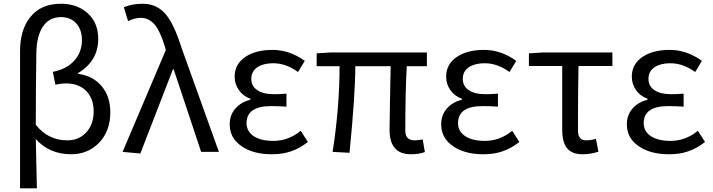

<svg xmlns="http://www.w3.org/2000/svg" viewBox="-20 -810 3803 1024"><path d="M86.9 194.3V-536.1Q86.9 -650.4 140.6 -717.8Q197.3 -790 304.7 -790Q387.7 -790 442.4 -744.1Q503.9 -692.4 503.9 -602.5Q503.9 -485.4 397.5 -420.9V-416Q476.6 -405.3 522.5 -350.1Q568.4 -294.9 568.4 -210.9Q568.4 -108.4 504.9 -44.9Q445.3 12.7 360.4 12.7Q243.2 12.7 170.9 -68.4Q172.9 -7.8 174.8 109.4Q175.8 165 176.8 194.3ZM339.8 -61.5Q399.4 -61.5 438.5 -102.5Q479.5 -145.5 479.5 -215.8Q479.5 -282.2 442.4 -322.3Q402.3 -365.2 330.1 -365.2Q306.6 -365.2 275.4 -358.4L261.7 -426.8Q340.8 -442.4 381.8 -493.2Q417 -537.1 417 -595.7Q417 -654.3 383.8 -688.5Q353.5 -718.8 305.7 -718.8Q243.2 -718.8 209 -668.5Q174.8 -618.2 173.8 -523.4Q170.9 -335 170.9 -144.5Q236.3 -61.5 339.8 -61.5Z M728.5 8.8 633.8 0 864.3 -543 858.4 -564.5Q835 -641.6 806.6 -676.8Q775.4 -714.8 731.4 -714.8Q698.2 -714.8 663.1 -697.3L640.6 -771.5Q684.6 -790 741.2 -790Q817.4 -790 865.2 -732.4Q908.2 -680.7 946.3 -560.5L1147.5 0H1052.7L906.2 -440.4H902.3Z M1429.7 12.7Q1330.1 12.7 1268.6 -30.3Q1205.1 -73.2 1205.1 -146.5Q1205.1 -199.2 1238.3 -234.4Q1266.6 -265.6 1315.4 -278.3V-283.2Q1275.4 -297.9 1252.9 -331.1Q1231.4 -362.3 1231.4 -401.4Q1231.4 -469.7 1292 -508.8Q1346.7 -543.9 1433.6 -543.9Q1524.4 -543.9 1605.5 -485.4L1569.3 -425.8Q1505.9 -472.7 1436.5 -472.7Q1385.7 -472.7 1353.5 -452.1Q1320.3 -429.7 1320.3 -389.6Q1320.3 -351.6 1349.6 -331.1Q1380.9 -307.6 1442.4 -307.6Q1469.7 -307.6 1507.8 -310.5V-241.2Q1462.9 -244.1 1425.8 -244.1Q1294.9 -244.1 1294.9 -153.3Q1294.9 -109.4 1333 -84Q1371.1 -58.6 1438.5 -58.6Q1517.6 -58.6 1584 -112.3L1622.1 -52.7Q1575.2 -16.6 1529.3 -2Q1486.3 12.7 1429.7 12.7Z M2172.9 12.7Q2112.3 12.7 2085 -21.5Q2057.6 -52.7 2057.6 -119.1Q2057.6 -145.5 2059.6 -252.9Q2062.5 -394.5 2063.5 -457H1875Q1875 -309.6 1844.7 -1Q1843.8 2.9 1843.8 4.9L1753.9 0Q1791 -236.3 1791 -457H1668.9V-525.4L1745.1 -530.3H2256.8V-457H2149.4Q2141.6 -318.4 2141.6 -113.3Q2141.6 -61.5 2191.4 -61.5Q2200.2 -61.5 2229.5 -65.4Q2232.4 -66.4 2234.4 -66.4L2246.1 1Q2213.9 12.7 2172.9 12.7Z M2557.6 12.7Q2458 12.7 2396.5 -30.3Q2333 -73.2 2333 -146.5Q2333 -199.2 2366.2 -234.4Q2394.5 -265.6 2443.4 -278.3V-283.2Q2403.3 -297.9 2380.9 -331.1Q2359.4 -362.3 2359.4 -401.4Q2359.4 -469.7 2419.9 -508.8Q2474.6 -543.9 2561.5 -543.9Q2652.3 -543.9 2733.4 -485.4L2697.3 -425.8Q2633.8 -472.7 2564.5 -472.7Q2513.7 -472.7 2481.4 -452.1Q2448.2 -429.7 2448.2 -389.6Q2448.2 -351.6 2477.5 -331.1Q2508.8 -307.6 2570.3 -307.6Q2597.7 -307.6 2635.7 -310.5V-241.2Q2590.8 -244.1 2553.7 -244.1Q2422.9 -244.1 2422.9 -153.3Q2422.9 -109.4 2460.9 -84Q2499 -58.6 2566.4 -58.6Q2645.5 -58.6 2711.9 -112.3L2750 -52.7Q2703.1 -16.6 2657.2 -2Q2614.3 12.7 2557.6 12.7Z M3086.9 12.7Q3028.3 12.7 3002.9 -21.5Q2978.5 -52.7 2978.5 -119.1V-458H2800.8V-525.4L2877 -530.3H3246.1V-458H3065.4Q3062.5 -337.9 3062.5 -113.3Q3062.5 -61.5 3106.4 -61.5Q3129.9 -61.5 3158.2 -69.3L3171.9 -1Q3128.9 12.7 3086.9 12.7Z M3547.9 12.7Q3448.2 12.7 3386.7 -30.3Q3323.2 -73.2 3323.2 -146.5Q3323.2 -199.2 3356.4 -234.4Q3384.8 -265.6 3433.6 -278.3V-283.2Q3393.6 -297.9 3371.1 -331.1Q3349.6 -362.3 3349.6 -401.4Q3349.6 -469.7 3410.2 -508.8Q3464.8 -543.9 3551.8 -543.9Q3642.6 -543.9 3723.6 -485.4L3687.5 -425.8Q3624 -472.7 3554.7 -472.7Q3503.9 -472.7 3471.7 -452.1Q3438.5 -429.7 3438.5 -389.6Q3438.5 -351.6 3467.8 -331.1Q3499 -307.6 3560.5 -307.6Q3587.9 -307.6 3626 -310.5V-241.2Q3581.1 -244.1 3543.9 -244.1Q3413.1 -244.1 3413.1 -153.3Q3413.1 -109.4 3451.2 -84Q3489.3 -58.6 3556.6 -58.6Q3635.7 -58.6 3702.1 -112.3L3740.2 -52.7Q3693.4 -16.6 3647.5 -2Q3604.5 12.7 3547.9 12.7Z"/></svg>

Font: Bpmf GenYo Gothic R
Style: R
Weight: 400
Foundry: But Ko
Version: Version 1.320